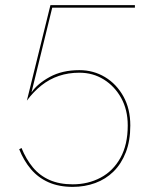

<svg xmlns="http://www.w3.org/2000/svg" viewBox="-20 -720 597 750"><path d="M489 -230Q489 -295 462 -343.5Q435 -392 390 -419Q345 -446 290 -446Q223 -446 174.5 -419.5Q126 -393 103 -359L184 -690H507V-700H177L85 -327Q111 -362 142 -386.5Q173 -411 210 -423.5Q247 -436 290 -436Q343 -436 385.5 -409.5Q428 -383 453.5 -337Q479 -291 479 -230Q479 -155 450.5 -103.5Q422 -52 373 -26Q324 0 264 0Q212 0 173.5 -17Q135 -34 108.5 -66Q82 -98 64 -142L55 -137Q73 -92 101 -59Q129 -26 169.5 -8Q210 10 264 10Q311 10 352 -5Q393 -20 423.5 -50Q454 -80 471.5 -125Q489 -170 489 -230Z"/></svg>

Font: Jost Thin
Style: Regular
Weight: 250
Version: Version 3.710